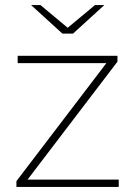

<svg xmlns="http://www.w3.org/2000/svg" viewBox="-20 -740 536 760"><path d="M45 0V-23L401 -490H50V-519H445V-496L89 -29H450V0ZM227 -607 103 -720H140L248 -630L356 -720H393L269 -607Z"/></svg>

Font: Montserrat ExtraLight
Style: Regular
Weight: 200
Designer: Julieta Ulanovsky
Foundry: Julieta Ulanovsky
Version: Version 9.000; ttfautohint (v1.8.4.7-5d5b)